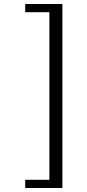

<svg xmlns="http://www.w3.org/2000/svg" viewBox="-20 -742 436 960"><path d="M292 198V-722H106V-681H227V157H106V198Z"/></svg>

Font: Perun Light
Style: Regular
Weight: 300
Foundry: Copyright (c) Stefan Peev, Context Ltd, 2016
Version: Version 1.089